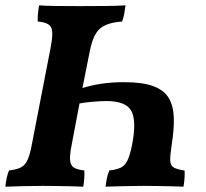

<svg xmlns="http://www.w3.org/2000/svg" viewBox="-30 -699 773 722"><path d="M442 -679Q440 -663 437 -646.5Q434 -630 429 -618Q372 -614 346 -591.5Q320 -569 308 -508L280 -368Q312 -378 350.5 -384Q389 -390 437 -390Q506 -390 546.5 -375Q587 -360 604.5 -330.5Q622 -301 623.5 -257.5Q625 -214 616 -157Q610 -118 610 -98Q610 -78 622 -70Q634 -62 664 -58Q665 -47 664 -30.5Q663 -14 660 3Q642 2 615 1.5Q588 1 559.5 0.5Q531 0 509 0Q475 0 435.5 1Q396 2 367 3Q369 -14 372 -29Q375 -44 381 -58Q408 -61 424 -68.5Q440 -76 449.5 -96Q459 -116 467 -156Q484 -246 463.5 -282.5Q443 -319 370 -319Q350 -319 320 -316.5Q290 -314 269 -310L240 -157Q232 -118 233.5 -97.5Q235 -77 247.5 -69Q260 -61 287 -58Q288 -47 287 -30.5Q286 -14 283 3Q265 2 238.5 1.5Q212 1 183.5 0.5Q155 0 132 0Q99 0 59 1Q19 2 -10 3Q-8 -14 -5 -29Q-2 -44 4 -58Q31 -61 47.5 -69Q64 -77 73.5 -97.5Q83 -118 90 -157L160 -518Q172 -578 162 -596.5Q152 -615 112 -618Q111 -629 112.5 -645.5Q114 -662 117 -679Q138 -677 179.5 -676.5Q221 -676 271 -676Q321 -676 369 -676.5Q417 -677 442 -679Z"/></svg>

Font: Vollkorn
Style: Bold Italic
Weight: 700
Italic angle: -11°
Designer: Friedrich Althausen
Foundry: Friedrich Althausen
Version: Version 5.000; ttfautohint (v1.8.3)